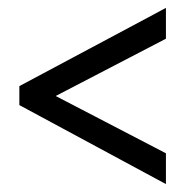

<svg xmlns="http://www.w3.org/2000/svg" viewBox="-20 -598 469 486"><path d="M400 -132 29 -332V-380L400 -578V-500L121 -355L400 -210Z"/></svg>

Font: Noto Sans Tamil ExtraCondensed
Style: Regular
Weight: 400
Width: 2
Designer: Jelle Bosma - Monotype Design Team
Foundry: Monotype Imaging Inc.
Version: Version 2.004; ttfautohint (v1.8.4.7-5d5b)